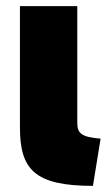

<svg xmlns="http://www.w3.org/2000/svg" viewBox="-20 -570 348 626"><path d="M308 -118 283 36C92 36 45 -18 45 -155V-550H232V-169C232 -135 246 -123 308 -118Z"/></svg>

Font: Repo Black
Style: Regular
Weight: 900
Designer: Stefan Peev
Foundry: Context Ltd
Version: Version 1.502